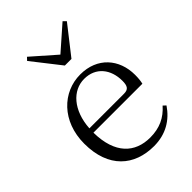

<svg xmlns="http://www.w3.org/2000/svg" viewBox="-233 -891 1007 1007"><g transform="rotate(-45 270.5 -387.5)"><path d="M300 14C388 14 453 -26 497 -91L482 -105C440 -57 388 -32 318 -32C206 -32 127 -102 125 -261H488C492 -277 494 -297 494 -321C494 -438 418 -526 292 -526C161 -526 50 -420 50 -254C50 -74 155 14 300 14ZM126 -292C134 -418 204 -495 290 -495C376 -495 425 -431 425 -346C425 -309 416 -292 383 -292ZM160 -789 145 -773 268 -616H317L440 -773L424 -789L292 -673Z"/></g></svg>

Font: Noto Serif CJK TC Light
Style: Regular
Weight: 300
Designer: Ryoko NISHIZUKA 西塚涼子 (kana & ideographs); Frank Grießhammer (Latin, Greek & Cyrillic); Wenlong ZHANG 张文龙 (bopomofo); San
Foundry: Adobe
Version: Version 2.001;hotconv 1.1.0;makeotfexe 2.6.0